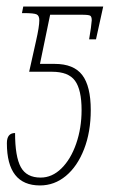

<svg xmlns="http://www.w3.org/2000/svg" viewBox="-20 -556 348 586"><path d="M1 -119Q1 -150 26 -150Q26 -78 43.5 -46Q61 -14 104 -14Q139 -14 167.5 -42Q196 -70 212.5 -117.5Q229 -165 229 -220Q229 -282 209 -309.5Q189 -337 139 -337H69L90 -431Q100 -475 100 -494Q100 -508 92 -512Q84 -516 53 -516H47L51 -536H295L273 -436H252Q259 -477 260 -494Q260 -505 255.5 -508Q251 -511 230 -511H133L102 -361H147Q205 -361 231 -327Q257 -293 257 -220Q257 -153 236.5 -100.5Q216 -48 181 -19Q146 10 102 10Q1 10 1 -119Z"/></svg>

Font: Noto Serif CondThin
Style: Italic
Weight: 250
Width: 3
Italic angle: -12°
Designer: Monotype Design Team
Foundry: Monotype Imaging Inc.
Version: Version 1.001